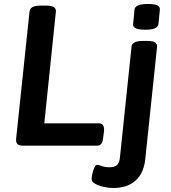

<svg xmlns="http://www.w3.org/2000/svg" viewBox="-20 -730 855 962"><path d="M96 0Q75 0 67 -8.5Q59 -17 61 -37L128 -673Q131 -702 184 -702H210Q263 -702 260 -672L202 -112H477Q505 -112 501 -70L497 -42Q495 -19 487.5 -9.5Q480 0 465 0ZM548 212Q523 212 497.5 206Q472 200 455.5 190Q439 180 439 168Q439 159 442.5 142Q446 125 452.5 110.5Q459 96 467 96Q475 96 490.5 102Q506 108 528 108Q554 108 566 97.5Q578 87 581 58L639 -496Q642 -525 696 -525H717Q746 -525 757 -517.5Q768 -510 767 -496L708 66Q701 137 659.5 174.5Q618 212 548 212ZM708 -581Q674 -581 659.5 -588.5Q645 -596 647 -610L654 -682Q655 -695 671 -702.5Q687 -710 721 -710Q755 -710 768.5 -703Q782 -696 781 -682L774 -610Q771 -581 708 -581Z"/></svg>

Font: Asap Semi Expanded Semi Expanded SemiBold
Style: Italic
Weight: 600
Width: 6
Italic angle: -6°
Designer: Pablo Cosgaya
Foundry: Omnibus-Type
Version: Version 3.001; ttfautohint (v1.8.4.7-5d5b)